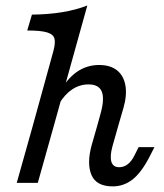

<svg xmlns="http://www.w3.org/2000/svg" viewBox="-20 -661 591 694"><path d="M78.4 -550.8 95.4 -608.1Q155.2 -608.9 204.6 -616.9Q254.1 -625 295.6 -641.1L174.7 -206.7H98.6L172.8 -475.8Q180.9 -505.6 176.9 -521.3Q172.8 -537 150.2 -543.9Q127.6 -550.8 78.4 -550.8ZM98.6 -206.7H174.7L116.6 0H40.5ZM299.9 -355.9Q268.5 -355.9 241.4 -338.2Q214.4 -320.5 193.1 -285.2L192.5 -322.7Q221.2 -375.4 257.3 -400.8Q293.5 -426.1 338.4 -426.1Q378.4 -426.1 402.7 -407Q427 -387.8 433.3 -352.2Q439.6 -316.6 425.9 -269.8L407.6 -206.7H331.5L344.7 -254.9Q358.3 -305.8 347.4 -330.9Q336.6 -355.9 299.9 -355.9ZM410.9 -56.6Q427.8 -56.6 441.8 -67.4Q455.8 -78.2 466.3 -99.8L481.1 -129.2H538.3L520.2 -93.8Q491.4 -37.8 459.4 -12.5Q427.4 12.7 387.5 12.7Q328 12.7 310.5 -28.9Q293 -70.5 311.7 -137.7L331.5 -206.7H407.6L386.4 -131.9Q376.8 -96.6 382.5 -76.6Q388.3 -56.6 410.9 -56.6Z"/></svg>

Font: Playfair Micro SmCond SmLight
Style: Italic
Weight: 360
Width: 4
Italic angle: -15.6°
Designer: Claus Eggers Sørensen
Foundry: Claus Eggers Sørensen
Version: Version 2.203;Glyphs 3.3 (3326)